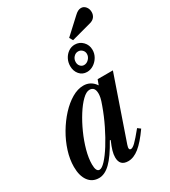

<svg xmlns="http://www.w3.org/2000/svg" viewBox="-230 -1068 1051 1189"><g transform="rotate(-30 296.0 -474.0)"><path d="M118.5 10.5Q71 10.5 44 -26.2Q17 -63 17 -127Q17 -180.5 35 -237.5Q53 -294.5 84.2 -347.5Q115.5 -400.5 154.5 -442.8Q193.5 -485 235.8 -509.8Q278 -534.5 318.5 -534.5Q371.5 -534.5 402.5 -488L416 -524.5H525L372 -81Q360 -46.5 379 -46.5Q391 -46.5 411.5 -66.2Q432 -86 476 -140L496.5 -124.5Q446.5 -53.5 406.5 -21.5Q366.5 10.5 327.5 10.5Q267.5 10.5 267.5 -50.5Q267.5 -71.5 274.5 -96Q281.5 -120.5 297.5 -157.5L292.5 -159.5Q242 -69 201 -29.2Q160 10.5 118.5 10.5ZM146.5 -32.5Q163.5 -32.5 190 -61Q216.5 -89.5 246.8 -137.5Q277 -185.5 306.5 -245.5Q336 -305.5 358.5 -368.5Q370 -399.5 373.2 -415.8Q376.5 -432 376.5 -445Q376.5 -493 338.5 -493Q315.5 -493 286.8 -465Q258 -437 229 -391.2Q200 -345.5 175.5 -291Q151 -236.5 136.2 -182.5Q121.5 -128.5 121.5 -85Q121.5 -32.5 146.5 -32.5ZM382.5 -595.5Q350 -595.5 329.5 -619.5Q309 -643.5 309 -679Q309 -706.5 321.2 -729.8Q333.5 -753 354 -767Q374.5 -781 399.5 -781Q433 -781 456.2 -757Q479.5 -733 479.5 -698Q479.5 -671 466 -647.8Q452.5 -624.5 430.2 -610Q408 -595.5 382.5 -595.5ZM388 -642Q407 -642 422 -657.8Q437 -673.5 437 -693.5Q437 -710.5 425 -722.2Q413 -734 396.5 -734Q378 -734 364.5 -719.2Q351 -704.5 351 -683.5Q351 -665.5 361.8 -653.8Q372.5 -642 388 -642ZM405 -809.5 391 -834 500 -934.5Q512 -946 523.2 -952Q534.5 -958 546.5 -958Q565.5 -958 578.8 -942.2Q592 -926.5 592 -903.5Q592 -883.5 581 -868.8Q570 -854 547.5 -848Z"/></g></svg>

Font: Libre Caslon Condensed SemiBold Italic
Style: Regular
Weight: 600
Italic angle: -22.583°
Designer: Pablo Impallari, Rodrigo Fuenzalida, Katja Schimmel, Ertekin Erdin
Foundry: Pablo Impallari, Rodrigo Fuenzalida
Version: Version 2.000; ttfautohint (v1.8.4.7-5d5b);gftools[0.9.33]